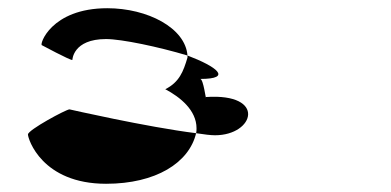

<svg xmlns="http://www.w3.org/2000/svg" viewBox="-20 -566 950 467"><path d="M48 -239C48 -228 82 -119 238 -119C359 -119 440 -170 457 -242C337 -257 149 -300 149 -300C141 -300 48 -250 48 -239ZM82 -456C82 -456 149 -420 156 -420C156 -420 157 -471 238 -471C276 -471 366 -452 436 -431C431 -498 339 -546 241 -546C103 -546 75 -456 82 -456ZM382 -349C418 -330 458 -298 458 -254C458 -250 458 -246 457 -242C477 -239 492 -237 503 -237C599 -237 629 -340 481 -330C481 -320 475 -374 467 -374C547 -374 507 -404 436 -431V-426C426 -392 416 -366 382 -349Z"/></svg>

Font: Ampere
Style: SCSuExt
Weight: 400
Version: Version 1